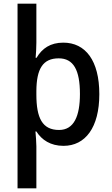

<svg xmlns="http://www.w3.org/2000/svg" viewBox="-20 -780 606 1040"><path d="M518 -270C518 -452 443 -549 323 -549C253 -549 208 -518 178 -467H173C175 -489 177 -522 177 -549V-760H75V240H177V13C177 -8 174 -46 172 -68H177C206 -22 254 10 324 10C442 10 518 -89 518 -270ZM413 -271C413 -152 381 -76 300 -76C209 -76 177 -141 177 -268V-288C178 -407 212 -464 298 -464C378 -464 413 -401 413 -271Z"/></svg>

Font: Noto Sans Lao Looped SemiCondensed Medium
Style: Regular
Weight: 500
Width: 4
Designer: Mark Frömberg, Ben Mitchell
Foundry: The Fontpad Ltd
Version: Version 1.002